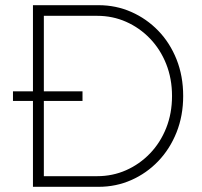

<svg xmlns="http://www.w3.org/2000/svg" viewBox="-20 -720 780 740"><path d="M107 0V-331H30V-368H107V-700H360Q427 -700 486 -674Q545 -648 590 -601.5Q635 -555 660.5 -491Q686 -427 686 -350Q686 -274 660.5 -210Q635 -146 590 -99Q545 -52 486 -26Q427 0 360 0ZM298 -331H149V-41H355Q414 -41 466 -64Q518 -87 558 -128.5Q598 -170 620.5 -226.5Q643 -283 643 -350Q643 -417 620.5 -473.5Q598 -530 558 -571.5Q518 -613 466 -636Q414 -659 355 -659H149V-368H298Z"/></svg>

Font: Readex Pro Light
Style: Regular
Weight: 300
Designer: Bonnie Shaver-Troup, Thomas Jockin
Foundry: Lexend
Version: Version 1.200; ttfautohint (v1.8.3)